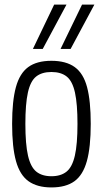

<svg xmlns="http://www.w3.org/2000/svg" viewBox="-20 -810 450 840"><path d="M33 -268Q33 -368 49.5 -428.5Q66 -489 103.5 -516.5Q141 -544 205 -544Q269 -544 307 -516.5Q345 -489 361 -428.5Q377 -368 377 -268Q377 -166 360 -105Q343 -44 305.5 -17Q268 10 205 10Q143 10 105 -17Q67 -44 50 -105Q33 -166 33 -268ZM91 -268Q91 -179 102.5 -129Q114 -79 139 -59Q164 -39 205 -39Q246 -39 271 -59Q296 -79 307.5 -129Q319 -179 319 -268Q319 -355 308 -405Q297 -455 272 -475Q247 -495 205 -495Q163 -495 138 -475Q113 -455 102 -405Q91 -355 91 -268ZM245 -596 339 -790H393L289 -596ZM124 -596 217 -790H271L167 -596Z"/></svg>

Font: Georama SemiCondensed Light
Style: Regular
Weight: 300
Width: 4
Designer: Jean-Baptiste Levee
Foundry: Production Type
Version: Version 1.000